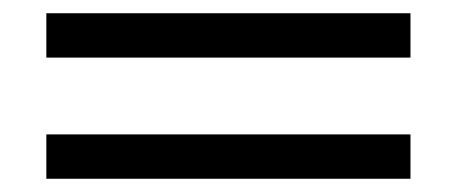

<svg xmlns="http://www.w3.org/2000/svg" viewBox="-20 -410 690 290"><path d="M600 -207V-140H50V-207ZM600 -390V-323H50V-390Z"/></svg>

Font: Fivo Sans Modern
Style: Regular
Weight: 400
Designer: Alexander Slobzheninov
Foundry: Alexander Slobzheninov
Version: 1.0